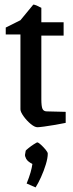

<svg xmlns="http://www.w3.org/2000/svg" viewBox="-20 -545 320 836"><path d="M143 9Q131 9 113.5 -5.5Q96 -20 82.5 -39Q69 -58 69 -69V-395H5V-425L69 -457L125 -525Q130 -525 139.5 -521Q149 -517 160 -511V-448H257V-390H160V-113Q160 -82 165 -71Q170 -60 184 -60L266 -58V-10Q247 -6 221 -1.5Q195 3 172.5 6Q150 9 143 9ZM135 271 96 254Q107 227 113 206Q119 185 121 169Q100 158 94 146.5Q88 135 89 128L92 111Q93 109 104 100Q115 91 127.5 83Q140 75 142 75Q147 75 158 85Q169 95 178.5 106.5Q188 118 188 124Q188 143 179.5 171Q171 199 158.5 226.5Q146 254 135 271Z"/></svg>

Font: Grenze Gotisch
Style: Regular
Weight: 400
Designer: Renata Polastri
Foundry: Omnibus-Type
Version: Version 1.001